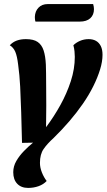

<svg xmlns="http://www.w3.org/2000/svg" viewBox="-20 -722 523 942"><path d="M118 200Q84 200 64.5 179.5Q45 159 45 123Q45 94 60 68Q75 42 97.5 19Q120 -4 142 -22L88 -21Q86 -103 84 -171Q82 -239 79 -297Q76 -355 69 -405Q64 -447 55 -468Q46 -489 28 -500Q43 -516 62.5 -523Q82 -530 107 -530Q145 -530 165 -516Q185 -502 194 -474.5Q203 -447 205 -405Q206 -390 206 -362.5Q206 -335 206.5 -296Q207 -257 207 -204L206 -98Q245 -150 276.5 -207Q308 -264 327.5 -324Q347 -384 347 -443Q347 -456 345.5 -470.5Q344 -485 340 -500Q353 -513 372.5 -521.5Q392 -530 415 -530Q436 -530 451 -521.5Q466 -513 474.5 -496Q483 -479 483 -453Q483 -420 471 -381Q459 -342 438 -299.5Q417 -257 387 -213.5Q357 -170 320.5 -127.5Q284 -85 243 -45Q212 -17 194 9Q176 35 176 77Q176 100 185.5 124Q195 148 209 166Q193 183 169 191.5Q145 200 118 200ZM154 -616Q152 -622 151.5 -628.5Q151 -635 151 -639Q152 -667 169 -684.5Q186 -702 214 -702H437Q439 -696 440 -689Q441 -682 441 -677Q441 -649 423 -632.5Q405 -616 371 -616Z"/></svg>

Font: Sansita Swashed Light Medium
Style: Regular
Weight: 500
Version: Version 1.003